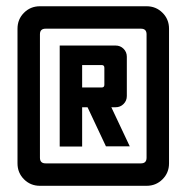

<svg xmlns="http://www.w3.org/2000/svg" viewBox="-20 -627 594 611"><path d="M303.6 -420H241.4V-348.6H303.6Q312.1 -348.6 312.1 -357.1V-411.4Q312.1 -420 303.6 -420ZM170 -482.1H347.9Q362.9 -482.1 373.2 -471.8Q383.6 -461.4 383.6 -446.4V-321.4Q383.6 -306.4 373.2 -296.1Q362.9 -285.7 347.9 -285.7H334.3L392.9 -161.4H317.1L258.6 -285.7H241.4V-160.7H170ZM428.6 -535.7H125Q107.1 -535.7 107.1 -517.9V-125Q107.1 -107.1 125 -107.1H428.6Q446.4 -107.1 446.4 -125V-517.9Q446.4 -535.7 428.6 -535.7ZM107.1 -607.1H446.4Q476.4 -607.1 497.1 -586.4Q517.9 -565.7 517.9 -535.7V-107.1Q517.9 -77.1 497.1 -56.4Q476.4 -35.7 446.4 -35.7H107.1Q77.1 -35.7 56.4 -56.4Q35.7 -77.1 35.7 -107.1V-535.7Q35.7 -565.7 56.4 -586.4Q77.1 -607.1 107.1 -607.1Z"/></svg>

Font: Aire Exterior
Style: Regular
Weight: 400
Width: 4
Designer: Jayvee Enaguas (HarvettFox96)
Version: 20190503.02